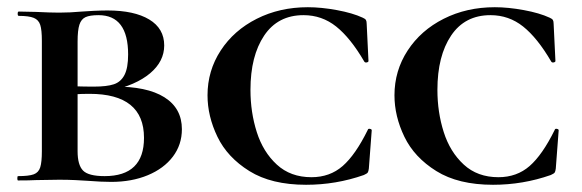

<svg xmlns="http://www.w3.org/2000/svg" viewBox="-20 -500 1613 532"><path d="M484 -142Q484 -99 459 -66Q434 -33 389.5 -14.5Q345 4 288 4Q261 4 223 1Q209 0 188.5 -1Q168 -2 144 -2L80 -1Q62 0 30 0Q28 0 28 -6Q28 -12 30 -12Q60 -12 73.5 -17Q87 -22 91.5 -36.5Q96 -51 96 -81V-387Q96 -417 91.5 -431Q87 -445 73.5 -450.5Q60 -456 32 -456Q29 -456 29 -462Q29 -468 32 -468L80 -467Q120 -465 144 -465Q174 -465 207 -468Q218 -469 240 -470Q262 -471 278 -471Q352 -471 393.5 -446Q435 -421 435 -374Q435 -330 396 -297Q357 -264 284 -248L295 -260Q387 -261 435.5 -230.5Q484 -200 484 -142ZM195 -385V-256L153 -263Q187 -260 240 -260Q276 -260 295.5 -266.5Q315 -273 325 -292.5Q335 -312 335 -349Q335 -458 253 -458Q229 -458 217 -452.5Q205 -447 200 -431.5Q195 -416 195 -385ZM379 -118Q379 -240 228 -240Q184 -240 153 -235L195 -248V-81Q195 -43 210 -27.5Q225 -12 270 -12Q379 -12 379 -118Z M985 -451Q992 -448 994 -444.5Q996 -441 996 -434L1001 -331Q1001 -328 996 -327Q991 -326 989 -330Q951 -395 911.5 -426.5Q872 -458 821 -458Q750 -458 712 -401.5Q674 -345 674 -251Q674 -189 691.5 -134Q709 -79 747 -44Q785 -9 843 -9Q894 -9 929.5 -40Q965 -71 999 -140Q1000 -144 1005 -143Q1010 -142 1010 -139L1002 -33Q1001 -25 999 -22Q997 -19 988 -15Q911 12 828 12Q732 12 671 -26Q610 -64 582.5 -121Q555 -178 555 -236Q555 -304 591.5 -360Q628 -416 691.5 -448Q755 -480 833 -480Q870 -480 913.5 -472Q957 -464 985 -451Z M1503 -451Q1510 -448 1512 -444.5Q1514 -441 1514 -434L1519 -331Q1519 -328 1514 -327Q1509 -326 1507 -330Q1469 -395 1429.5 -426.5Q1390 -458 1339 -458Q1268 -458 1230 -401.5Q1192 -345 1192 -251Q1192 -189 1209.5 -134Q1227 -79 1265 -44Q1303 -9 1361 -9Q1412 -9 1447.5 -40Q1483 -71 1517 -140Q1518 -144 1523 -143Q1528 -142 1528 -139L1520 -33Q1519 -25 1517 -22Q1515 -19 1506 -15Q1429 12 1346 12Q1250 12 1189 -26Q1128 -64 1100.5 -121Q1073 -178 1073 -236Q1073 -304 1109.5 -360Q1146 -416 1209.5 -448Q1273 -480 1351 -480Q1388 -480 1431.5 -472Q1475 -464 1503 -451Z"/></svg>

Font: Cormorant SC
Style: Bold
Weight: 700
Designer: Christian Thalmann (Catharsis Fonts)
Foundry: Catharsis Fonts
Version: Version 4.000